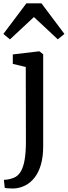

<svg xmlns="http://www.w3.org/2000/svg" viewBox="-33 -871 401 1135"><path d="M42.7 -493.3V-549.3L198.1 -567.6H200.1L222.3 -550.2V-7Q222.3 55 209.2 100.9Q196 146.9 172.5 177.5Q149 208.1 118.5 224.1Q88 240.2 53.4 243Q47.7 243.4 35 243.1Q22.4 242.9 10.4 241.9Q-1.6 240.9 -5 239L-10 191.8Q-2.8 192.2 12.4 190Q27.6 187.8 44.9 181.4Q73.8 171.2 90.3 142Q106.7 112.9 113.4 68.9Q120.2 24.9 120.2 -29.8L119.3 -474.9ZM123 -851.4H212L347.8 -670.4L308.6 -638.5L167.5 -770.3L25.9 -638.2L-13 -670.4Z"/></svg>

Font: Merriweather 7pt Light
Style: Regular
Weight: 300
Designer: Eben Sorkin
Foundry: Eben Sorkin
Version: Version 2.200;gftools[0.9.31]